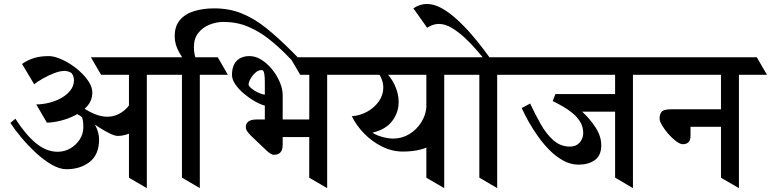

<svg xmlns="http://www.w3.org/2000/svg" viewBox="-20 -950 3943 982"><path d="M644 -657.2 696.3 -567.4H497.1L444.8 -657.2ZM822.3 -657.2 875 -567.4H672.4L619.6 -657.2ZM639.6 -41V-657.2H731V12.2ZM154.8 -519 92.8 -623Q120.6 -642.6 153.1 -652.8Q185.5 -663.1 230.5 -663.1Q251.5 -663.1 280.8 -652.1Q310.1 -641.1 341.1 -621.3Q372.1 -601.6 397.9 -575.7Q422.4 -551.8 437.3 -526.4Q452.1 -501 452.1 -477.1Q452.1 -437.5 427.2 -408.4Q402.3 -379.4 364.5 -360.4Q326.7 -341.3 287.6 -332Q248.5 -322.8 219.7 -322.8L165.5 -416Q197.3 -416 230.7 -424.3Q264.2 -432.6 293 -448.5Q321.8 -464.4 339.8 -487.3Q357.9 -510.3 358.4 -539.6Q358.4 -552.2 353.8 -562.5Q349.1 -572.8 346.7 -575.2Q343.8 -578.6 332.8 -583Q321.8 -587.4 310.5 -587.4Q286.6 -587.4 256.1 -575.4Q225.6 -563.5 198 -547.6Q170.4 -531.7 154.8 -519ZM326.2 -389.6 360.4 -423.8Q389.6 -407.7 418.7 -377Q447.8 -346.2 467.3 -309.1Q486.8 -272 486.8 -237.3Q486.8 -159.7 439 -122.1Q391.1 -84.5 319.8 -84.5Q284.7 -84.5 243.9 -108.2Q203.1 -131.8 163.3 -168.7Q123.5 -205.6 89.4 -246.3Q55.2 -287.1 33.2 -321.3L58.6 -342.8Q109.4 -263.2 162.8 -218.5Q216.3 -173.8 275.4 -173.8Q309.6 -173.8 339.4 -190.9Q369.1 -208 387.7 -236.6Q406.2 -265.1 406.2 -298.8Q406.2 -343.8 396.5 -353Q387.7 -361.8 326.2 -389.6ZM350.6 -402.3 370.6 -424.8Q384.8 -412.6 410.2 -395.5Q435.5 -378.4 467 -365.7Q498.5 -353 529.8 -353Q567.4 -353 601.6 -375Q635.7 -397 651.4 -430.7L681.2 -407.2V-296.4Q666.5 -276.9 638.4 -265.9Q610.4 -254.9 582 -254.9Q567.4 -254.9 543 -266.6Q518.6 -278.3 489.7 -296.6Q460.9 -314.9 432.9 -335.2Q404.8 -355.5 382.8 -373.5Q360.8 -391.6 350.6 -402.3Z M1093.8 -657.2 1145.5 -567.4H818.8L767.1 -657.2ZM1018.1 -579.6 945.3 -604Q918 -644.5 895.8 -683.6Q873.5 -722.7 873.5 -764.2Q873.5 -816.9 900.6 -848.1Q927.7 -879.4 973.6 -893.3Q1019.5 -907.2 1075.7 -907.2Q1152.8 -907.2 1216.6 -881.3Q1280.3 -855.5 1341.8 -806.2Q1403.3 -756.8 1473.6 -686.5Q1483.4 -677.2 1500.7 -658.9Q1518.1 -640.6 1527.8 -630.4L1503.9 -608.9Q1492.7 -620.6 1473.4 -640.6Q1454.1 -660.6 1442.4 -672.4Q1400.9 -714.4 1352.8 -752.2Q1304.7 -790 1247.8 -814Q1190.9 -837.9 1123 -837.9Q1086.9 -837.9 1052 -824Q1017.1 -810.1 994.4 -781.7Q971.7 -753.4 971.7 -709Q971.7 -671.9 985.1 -639.4Q998.5 -606.9 1018.1 -579.6ZM910.6 -41.5V-656.2H1002V12.2Z M1561.5 -41 1562 -652.3H1653.3V12.2ZM1662.1 -657.2 1714.8 -567.4H1515.6L1462.9 -657.2ZM1745.1 -657.2 1797.4 -567.4H1635.7L1583.5 -657.2ZM1425.8 -463.9V-338.9H1647.9V-249H1425.8V-209Q1425.8 -158.2 1380.4 -158.2Q1373 -158.2 1363.8 -164.1Q1354.5 -169.9 1344.7 -178.7L1263.2 -256.3Q1253.9 -265.6 1245.6 -276.9Q1237.3 -288.1 1237.3 -300.8Q1237.3 -317.9 1250.2 -328.4Q1263.2 -338.9 1293 -338.9H1334.5V-409.7Q1311 -416 1282.5 -432.4Q1253.9 -448.7 1227.3 -471.2Q1200.7 -493.7 1183.6 -518.6Q1166.5 -543.5 1166.5 -566.9Q1166.5 -613.8 1190.2 -638.4Q1213.9 -663.1 1256.8 -663.1Q1288.1 -663.1 1318.1 -643.8Q1348.1 -624.5 1372.6 -594Q1397 -563.5 1411.4 -529.1Q1425.8 -494.6 1425.8 -463.9ZM1251.5 -517.6Q1251.5 -510.3 1265.1 -498.5Q1278.8 -486.8 1298.3 -477.3Q1317.9 -467.8 1334.5 -465.8V-532.2Q1334.5 -556.2 1331.5 -574Q1328.6 -591.8 1317.9 -591.8Q1301.3 -591.8 1286.1 -578.1Q1271 -564.5 1261.2 -546.9Q1251.5 -529.3 1251.5 -517.6Z M1897 -598.6H1934.6Q1976.6 -562 1997.8 -517.1Q2019 -472.2 2019 -428.7Q2019 -374.5 1985.8 -330.8Q1952.6 -287.1 1884.8 -271.5Q1904.8 -257.8 1935.8 -249.5Q1966.8 -241.2 1990.7 -241.2Q2035.6 -241.2 2073.2 -263.9Q2110.8 -286.6 2134.5 -324.2Q2158.2 -361.8 2161.1 -405.3L2187 -385.3V-212.4Q2170.9 -195.3 2130.6 -185.1Q2090.3 -174.8 2041 -174.8Q1985.8 -174.8 1934.8 -200Q1883.8 -225.1 1843.5 -266.1Q1803.2 -307.1 1779.3 -355.5Q1822.8 -358.9 1859.4 -379.6Q1896 -400.4 1918.2 -432.4Q1940.4 -464.4 1940.4 -502Q1940.4 -525.4 1930.2 -550Q1919.9 -574.7 1897 -598.6ZM2110.4 -657.2 2162.6 -567.4H1741.2L1689.5 -657.2ZM2343.8 -657.2 2396 -567.4H1965.8L1913.6 -657.2ZM2160.6 -41V-657.2H2252V12.2Z M2487.3 -657.2 2539.6 -567.4H2339.8L2288.1 -657.2ZM2614.7 -657.2 2666.5 -567.4H2467.3L2415 -657.2ZM2431.6 -41.5V-656.2H2522.9V12.2ZM2505.9 -626H2473.6Q2451.2 -654.8 2421.6 -689.5Q2392.1 -724.1 2358.4 -755.6Q2324.7 -787.1 2290.5 -807.4Q2256.3 -827.6 2225.1 -827.6Q2193.8 -827.6 2164.6 -808.1L2094.2 -907.7Q2128.4 -929.7 2163.1 -929.7Q2200.2 -929.7 2239.5 -907.7Q2278.8 -885.7 2317.4 -850.3Q2356 -814.9 2391.4 -773.9Q2426.8 -732.9 2456.1 -693.8Q2485.4 -654.8 2505.9 -626Z M2978 -657.2 3030.3 -567.4H2610.8L2559.1 -657.2ZM3309.1 -657.2 3360.8 -567.4H2910.6L2858.4 -657.2ZM3126 -41.5V-640.1H3217.3V12.2ZM2820.8 -468.8H3146V-378.9H2957.5Q2996.6 -343.3 3025.9 -298.3Q3055.2 -253.4 3055.2 -207Q3055.2 -153.8 3021.7 -130.9Q2988.3 -107.9 2939.9 -107.9Q2899.4 -107.9 2862.3 -127.9Q2825.2 -147.9 2792.5 -180.4Q2759.8 -212.9 2732.2 -251.7Q2704.6 -290.5 2683.3 -328.6Q2662.1 -366.7 2648.4 -397.5L2691.4 -420.4Q2717.3 -365.2 2745.8 -314.7Q2774.4 -264.2 2810.8 -232.2Q2847.2 -200.2 2896 -200.2Q2926.3 -200.2 2944.6 -220.7Q2962.9 -241.2 2962.9 -269.5Q2962.9 -301.8 2947.3 -327.1Q2931.6 -352.5 2907.2 -372.3Q2882.8 -392.1 2856 -407.2Q2829.1 -422.4 2806.6 -433.1Z M3674.3 -657.2 3726.6 -567.4H3305.2L3253.4 -657.2ZM3850.6 -657.2 3902.8 -567.4H3450.2L3398.4 -657.2ZM3667.5 -41V-647.5H3759.3V12.2ZM3752.9 -391.1V-301.3H3511.7V-253.9Q3511.7 -232.9 3501.2 -222.7Q3490.7 -212.4 3473.1 -212.4Q3458.5 -212.4 3438.2 -227.5Q3418 -242.7 3398.4 -264.9Q3378.9 -287.1 3366.2 -308.8Q3353.5 -330.6 3353.5 -343.3Q3353.5 -366.7 3364.5 -378.9Q3375.5 -391.1 3415 -391.1Z"/></svg>

Font: Annapurna SIL
Style: Bold
Weight: 700
Designer: Peter Martin, Annie Olsen
Foundry: SIL International
Version: Version 2.000